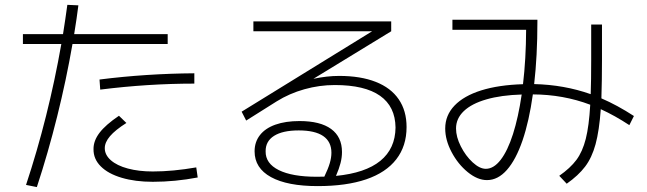

<svg xmlns="http://www.w3.org/2000/svg" viewBox="-20 -759 2633 781"><path d="M229.5 -580.1H73.2V-620.1H236.3Q246.1 -681.6 253.9 -739.3L298.8 -737.3Q292.5 -686.5 281.7 -620.1H662.1V-580.1H274.9Q249.5 -433.6 212.6 -285.6Q175.8 -137.7 129.9 2L85.9 -6.8Q176.8 -281.2 229.5 -580.1ZM360.4 -152.3Q359.9 -186 384.8 -218.8Q409.7 -251.5 463.9 -288.1L494.1 -258.8Q448.7 -230 427.5 -205.1Q406.2 -180.2 406.2 -156.2Q406.2 -128.9 430.9 -107.2Q455.6 -85.4 500 -73.5Q544.4 -61.5 601.6 -61.5Q683.1 -61.5 778.3 -78.1L784.2 -37.1Q691.9 -19.5 601.6 -19.5Q529.8 -19.5 474.9 -35.9Q419.9 -52.2 389.9 -82.3Q359.9 -112.3 360.4 -152.3ZM770.5 -460.9V-418.9Q581.5 -418.9 387.7 -394.5L384.8 -435.5Q574.2 -459.5 770.5 -460.9Z M1015.6 -143.6Q1015.6 -181.6 1037.4 -209.5Q1059.1 -237.3 1100.3 -252Q1141.6 -266.6 1198.2 -266.6Q1282.7 -266.6 1326.9 -234.4Q1371.1 -202.1 1371.1 -140.6Q1371.1 -118.7 1365.2 -95.7Q1359.4 -72.8 1346.7 -43.5Q1466.3 -55.2 1527.1 -104.7Q1587.9 -154.3 1588.9 -240.2Q1587.9 -325.7 1525.9 -369.4Q1463.9 -413.1 1341.8 -413.1Q1279.3 -413.1 1218.3 -396Q1157.2 -378.9 1105.5 -346.7L981.4 -268.6L962.9 -304.7L1493.7 -631.8H1010.7V-671.9H1571.3V-631.8L1254.9 -438.5Q1310.1 -450.2 1359.4 -450.2Q1446.8 -450.2 1508.3 -426Q1569.8 -401.9 1601.8 -355.2Q1633.8 -308.6 1633.8 -242.2Q1633.8 -165 1592 -111.1Q1550.3 -57.1 1469.5 -29.5Q1388.7 -2 1272.5 -2Q1148.9 -2 1082.3 -38.6Q1015.6 -75.2 1015.6 -143.6ZM1268.6 -40 1299.3 -40.5Q1314.9 -72.8 1321.5 -95.5Q1328.1 -118.2 1328.1 -137.7Q1328.1 -182.6 1294.7 -205.6Q1261.2 -228.5 1195.3 -228.5Q1129.9 -228.5 1095 -206.5Q1060.1 -184.6 1060.5 -143.6Q1059.6 -94.2 1114 -67.1Q1168.5 -40 1268.6 -40Z M1791 -236.3Q1791 -290 1828.9 -329.6Q1866.7 -369.1 1937.7 -391.4Q2008.8 -413.6 2107.4 -416.5Q2119.6 -519 2120.1 -637.7H1820.3V-678.7H2166V-669.9Q2166 -530.8 2152.8 -417Q2274.9 -414.1 2382.8 -376Q2384.8 -430.2 2384.8 -515.6V-659.2H2428.7V-514.6Q2428.7 -433.6 2426.3 -358.9Q2490.2 -331.5 2558.6 -287.1L2540 -250Q2481.4 -288.6 2423.8 -314.9Q2417.5 -227.1 2402.6 -172.4Q2387.7 -117.7 2360.1 -81.3Q2332.5 -44.9 2285.2 -11.7L2254.9 -43.9Q2299.8 -75.2 2324.7 -108.6Q2349.6 -142.1 2362.8 -194.3Q2376 -246.6 2380.9 -333Q2271 -374.5 2147.5 -375Q2132.3 -266.1 2105.5 -187.7Q2078.6 -109.4 2042 -67.9Q2005.4 -26.4 1960.9 -26.4Q1922.4 -26.4 1882.6 -58.8Q1842.8 -91.3 1816.9 -140.4Q1791 -189.5 1791 -236.3ZM1956.1 -72.3Q1988.3 -72.3 2016.6 -108.9Q2044.9 -145.5 2066.7 -213.6Q2088.4 -281.7 2102.1 -374.5Q2018.6 -372.1 1958.5 -354.7Q1898.4 -337.4 1866.7 -307.1Q1835 -276.9 1835 -236.3Q1835 -202.1 1854.5 -163.6Q1874 -125 1902.6 -98.6Q1931.2 -72.3 1956.1 -72.3Z"/></svg>

Font: Pretendard GOV ExtraLight
Style: Regular
Weight: 200
Designer: Base glyphs from Inter by Rasmus Andersson; Hangeul glyphs from Noto Sans CJK(Source Han Sans) by Jang Soo-young and Kan
Foundry: Kil Hyung-jin
Version: Version 1.309